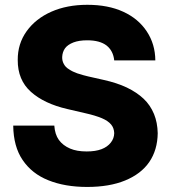

<svg xmlns="http://www.w3.org/2000/svg" viewBox="-20 -757 700 787"><path d="M616.7 -509.3H448.2Q444.3 -548.3 417 -570.3Q389.2 -591.8 337.4 -591.8Q303.7 -591.8 280.8 -583Q257.3 -573.7 246.6 -559.1Q235.8 -543.9 234.9 -523.4Q234.4 -507.3 241.7 -494.6Q248.5 -481.4 262.7 -473.1Q277.8 -462.9 296.4 -456.5Q323.2 -447.8 341.3 -443.8L403.8 -429.7Q459 -417.5 499.5 -398.4Q541 -378.4 568.8 -352.1Q596.2 -326.2 611.3 -289.6Q625.5 -254.9 626.5 -210.9Q625.5 -142.1 591.8 -92.8Q558.1 -43.9 492.7 -17.1Q428.2 9.3 337.4 9.3Q246.1 9.3 178.2 -18.1Q110.8 -44.9 72.8 -101.1Q35.2 -156.2 34.2 -242.2H202.6Q205.1 -206.1 221.2 -183.6Q237.8 -160.6 267.6 -147.9Q294.9 -136.2 335.4 -136.2Q371.6 -136.2 396 -145.5Q420.4 -154.8 434.1 -172.4Q447.8 -189.5 448.2 -211.4Q447.3 -232.4 435.5 -246.6Q422.9 -261.7 397.5 -272.5Q369.1 -284.2 331.5 -292.5L255.9 -310.1Q161.1 -332 106.9 -380.4Q52.2 -429.2 52.7 -511.2Q52.2 -577.6 89.4 -629.4Q126.5 -680.7 190.4 -709Q254.4 -737.3 337.9 -737.3Q423.3 -737.3 484.9 -709Q546.9 -680.7 581.5 -628.4Q616.2 -576.2 616.7 -509.3Z"/></svg>

Font: My Font
Style: Regular
Weight: 500
Designer: Rasmus Andersson
Foundry: rsms
Version: Version 0.001